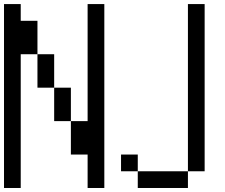

<svg xmlns="http://www.w3.org/2000/svg" viewBox="-20 -937 1123 957"><path d="M0 0V-916.7H83.3V-833.3H166.7V-666.7H83.3V0ZM916.7 -916.7H1000V-83.3H916.7ZM166.7 -500V-666.7H250V-500ZM916.7 -83.3V0H666.7V-83.3ZM333.3 -166.7V-333.3H416.7V-916.7H500V0H416.7V-166.7ZM333.3 -333.3H250V-500H333.3ZM666.7 -166.7V-83.3H583.3V-166.7Z"/></svg>

Font: Galmuri11 Regular
Style: Regular
Weight: 400
Designer: Minseo Lee (Quiple)
Version: Version 2.356;hotconv 1.1.0;makeotfexe 2.6.0 DEVELOPMENT